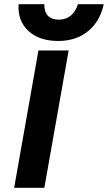

<svg xmlns="http://www.w3.org/2000/svg" viewBox="-20 -889 511 909"><path d="M471 -869Q454 -788 397 -741.5Q340 -695 256 -695Q165 -695 114 -743Q63 -791 68 -869H190Q189 -834 206.5 -815Q224 -796 258 -796Q292 -796 315 -815Q338 -834 349 -869ZM162 -650H305L190 0H47Z"/></svg>

Font: Overused Grotesk
Style: Bold Italic
Weight: 700
Italic angle: -10°
Version: Version 0.003